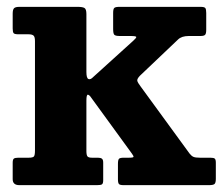

<svg xmlns="http://www.w3.org/2000/svg" viewBox="-20 -540 650 560"><path d="M63 -440H34Q22.5 -440 19.8 -443.2Q17 -446.5 17 -457V-500Q17 -512 21 -516Q25 -520 36.5 -520H206.5Q220.5 -520 226.2 -516.8Q232 -513.5 232 -499V-330Q232 -312 238 -309.5Q244 -307 252 -315.5L368.5 -421Q378 -429.5 377.5 -432.2Q377 -435 360 -435H329.5Q316.5 -435 313.2 -438.8Q310 -442.5 310 -455.5V-502.5Q310 -514 313.5 -517Q317 -520 328 -520H565Q576 -520 578.8 -516.5Q581.5 -513 581.5 -502V-453.5Q581.5 -442.5 578.5 -438.8Q575.5 -435 564.5 -435H530.5Q509.5 -435 499 -424.5L388 -319Q379 -309.5 380.5 -304Q382 -298.5 390 -288L533 -92Q538.5 -85 544.2 -82.5Q550 -80 563 -80H593.5Q603 -80 606.2 -77.5Q609.5 -75 609.5 -65.5V-18.5Q609.5 -6.5 605.5 -3.2Q601.5 0 589.5 0H340.5Q330 0 327 -3.2Q324 -6.5 324 -17V-62Q324 -73.5 327 -76.8Q330 -80 341 -80H356Q369.5 -80 369.5 -82.8Q369.5 -85.5 364 -93L246.5 -254.5Q241 -263 236.5 -263.8Q232 -264.5 232 -246.5V-99.5Q232 -88 235 -84Q238 -80 248.5 -80H265.5Q273.5 -80 277.2 -77.2Q281 -74.5 281 -65.5V-14.5Q281 -4.5 277.2 -2.2Q273.5 0 263 0H36.5Q17 0 17 -17.5V-65Q17 -74.5 20.2 -77.2Q23.5 -80 33.5 -80H63.5Q76 -80 79 -83.8Q82 -87.5 82 -101.5V-420Q82 -432.5 77.8 -436.2Q73.5 -440 63 -440Z"/></svg>

Font: Besley* Narrow
Style: Bold
Weight: 700
Width: 4
Designer: Owen Earl
Foundry: indestructible type*
Version: Version 3.000; ttfautohint (v1.8.3)